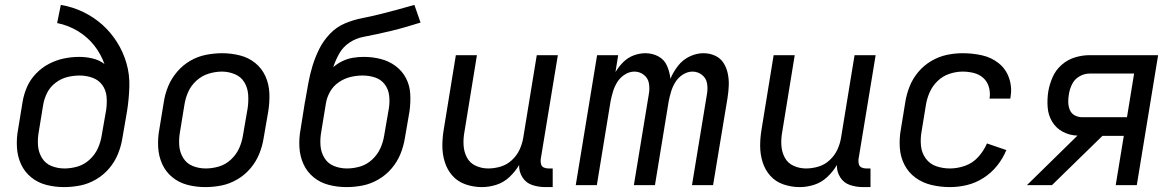

<svg xmlns="http://www.w3.org/2000/svg" viewBox="-20 -755 4792 783"><path d="M241 8Q274 8 307 1.5Q340 -5 371 -23Q402 -41 425 -68Q448 -95 461 -127Q474 -159 479 -191L498 -301Q506 -351 507.5 -401.5Q509 -452 495.5 -498Q482 -544 457 -583.5Q432 -623 397.5 -654Q363 -685 319.5 -706Q276 -727 228 -735L213 -661Q258 -652 297 -628.5Q336 -605 363.5 -570.5Q391 -536 406 -494Q385 -510 358 -516.5Q331 -523 303 -523Q272 -523 240.5 -516.5Q209 -510 179.5 -494.5Q150 -479 126.5 -454.5Q103 -430 90 -400Q77 -370 72 -339L54 -229Q47 -192 49 -155Q51 -118 65.5 -86Q80 -54 107 -32Q134 -10 169 -1Q204 8 241 8ZM243 -68Q215 -68 190 -78Q165 -88 151 -111Q137 -134 135 -161.5Q133 -189 138 -217L156 -327Q160 -352 172 -376Q184 -400 206 -417Q228 -434 253.5 -440.5Q279 -447 305 -447Q332 -447 357 -438Q382 -429 397 -408.5Q412 -388 414.5 -361.5Q417 -335 413 -307L395 -204Q391 -177 379.5 -151Q368 -125 346 -104.5Q324 -84 297 -76Q270 -68 243 -68Z M817 8Q850 8 883 1.5Q916 -5 947 -23Q978 -41 1001 -68Q1024 -95 1037 -127Q1050 -159 1055 -191L1074 -301Q1080 -338 1078.5 -375Q1077 -412 1062.5 -444Q1048 -476 1021 -498Q994 -520 958.5 -529Q923 -538 886 -538Q854 -538 820.5 -531.5Q787 -525 756.5 -507.5Q726 -490 702.5 -462.5Q679 -435 666 -403.5Q653 -372 648 -339L630 -229Q623 -192 625 -155Q627 -118 641.5 -86Q656 -54 683 -32Q710 -10 745 -1Q780 8 817 8ZM819 -68Q791 -68 766 -78Q741 -88 727 -111Q713 -134 711 -161.5Q709 -189 714 -217L732 -327Q736 -354 747.5 -380Q759 -406 781 -426Q803 -446 830.5 -454.5Q858 -463 885 -463Q912 -463 937.5 -452.5Q963 -442 976.5 -419.5Q990 -397 992 -369.5Q994 -342 990 -314L971 -204Q967 -177 955.5 -151Q944 -125 922 -104.5Q900 -84 873 -76Q846 -68 819 -68Z M1393 8Q1426 8 1459 1.5Q1492 -5 1523 -23Q1554 -41 1577 -68Q1600 -95 1613 -127Q1626 -159 1631 -191L1650 -301Q1655 -337 1653 -372Q1651 -407 1635.5 -436.5Q1620 -466 1593 -486Q1566 -506 1532.5 -514.5Q1499 -523 1464 -523Q1442 -523 1420 -519.5Q1398 -516 1377 -506Q1356 -496 1339 -481Q1348 -509 1363.5 -536.5Q1379 -564 1405.5 -581.5Q1432 -599 1461.5 -604.5Q1491 -610 1520.5 -616.5Q1550 -623 1579 -630Q1608 -637 1637 -645.5Q1666 -654 1695 -663L1670 -735Q1635 -725 1600 -715.5Q1565 -706 1529 -697Q1493 -688 1457 -681Q1421 -674 1386.5 -659.5Q1352 -645 1325 -616.5Q1298 -588 1281.5 -554.5Q1265 -521 1254.5 -486.5Q1244 -452 1237.5 -416.5Q1231 -381 1225 -346V-345Q1225 -344 1224.5 -343Q1224 -342 1224 -342L1206 -229Q1199 -192 1201 -155Q1203 -118 1217.5 -86Q1232 -54 1259 -32Q1286 -10 1321 -1Q1356 8 1393 8ZM1395 -68Q1367 -68 1342 -78Q1317 -88 1303 -111Q1289 -134 1287 -161.5Q1285 -189 1290 -217L1309 -333Q1313 -358 1326 -381Q1339 -404 1361.5 -419.5Q1384 -435 1409 -441Q1434 -447 1459 -447Q1485 -447 1509.5 -439Q1534 -431 1549 -411Q1564 -391 1567 -365.5Q1570 -340 1566 -314L1547 -204Q1543 -177 1531.5 -151Q1520 -125 1498 -104.5Q1476 -84 1449 -76Q1422 -68 1395 -68Z M1945 8Q1975 8 2004.5 -1.5Q2034 -11 2057.5 -33Q2081 -55 2097 -82Q2096 -55 2110.5 -32Q2125 -9 2150.5 -0.5Q2176 8 2204 8H2234V-68H2217Q2206 -68 2197.5 -72Q2189 -76 2186.5 -85.5Q2184 -95 2185 -105L2255 -530H2169L2114 -194Q2110 -169 2099 -145Q2088 -121 2067.5 -102Q2047 -83 2021.5 -75.5Q1996 -68 1971 -68Q1944 -68 1920 -79Q1896 -90 1884 -113Q1872 -136 1870.5 -163Q1869 -190 1874 -217L1925 -530H1839L1790 -229Q1784 -194 1784 -160Q1784 -126 1794 -94Q1804 -62 1825.5 -38Q1847 -14 1879 -3Q1911 8 1945 8Z M2328 0H2414L2470 -342Q2474 -362 2480 -382Q2486 -402 2497.5 -420.5Q2509 -439 2528 -451Q2547 -463 2567 -463Q2589 -463 2606 -449.5Q2623 -436 2626.5 -414.5Q2630 -393 2626 -371L2565 0H2651L2707 -342Q2711 -362 2717 -382Q2723 -402 2734.5 -420.5Q2746 -439 2765 -451Q2784 -463 2804 -463Q2826 -463 2843 -449.5Q2860 -436 2863.5 -414.5Q2867 -393 2863 -371L2802 0H2888L2947 -356Q2951 -381 2952 -406Q2953 -431 2948 -455Q2943 -479 2930.5 -498.5Q2918 -518 2896 -528Q2874 -538 2849 -538Q2820 -538 2792 -524.5Q2764 -511 2745 -486.5Q2726 -462 2714 -434Q2711 -462 2700 -487Q2689 -512 2665 -525Q2641 -538 2612 -538Q2588 -538 2564 -529Q2540 -520 2521.5 -501.5Q2503 -483 2490 -461L2501 -530H2415Z M3241 8Q3271 8 3300.5 -1.5Q3330 -11 3353.5 -33Q3377 -55 3393 -82Q3392 -55 3406.5 -32Q3421 -9 3446.5 -0.5Q3472 8 3500 8H3530V-68H3513Q3502 -68 3493.5 -72Q3485 -76 3482.5 -85.5Q3480 -95 3481 -105L3551 -530H3465L3410 -194Q3406 -169 3395 -145Q3384 -121 3363.5 -102Q3343 -83 3317.5 -75.5Q3292 -68 3267 -68Q3240 -68 3216 -79Q3192 -90 3180 -113Q3168 -136 3166.5 -163Q3165 -190 3170 -217L3221 -530H3135L3086 -229Q3080 -194 3080 -160Q3080 -126 3090 -94Q3100 -62 3121.5 -38Q3143 -14 3175 -3Q3207 8 3241 8Z M3854 8Q3889 8 3924 -0.5Q3959 -9 3991 -29.5Q4023 -50 4046.5 -79.5Q4070 -109 4084 -143L4005 -170Q3992 -140 3969.5 -115Q3947 -90 3916 -79Q3885 -68 3854 -68Q3825 -68 3798.5 -77Q3772 -86 3755.5 -108.5Q3739 -131 3736 -159.5Q3733 -188 3738 -217L3756 -327Q3760 -353 3771.5 -379Q3783 -405 3804 -425Q3825 -445 3852 -454Q3879 -463 3906 -463Q3929 -463 3951 -457.5Q3973 -452 3989.5 -437.5Q4006 -423 4012.5 -401Q4019 -379 4016 -356Q4015 -354 4015 -353H4100L4101 -358Q4108 -398 4095.5 -435.5Q4083 -473 4053 -497Q4023 -521 3984.5 -529.5Q3946 -538 3906 -538Q3873 -538 3840.5 -531Q3808 -524 3777.5 -506Q3747 -488 3724.5 -461Q3702 -434 3689.5 -402.5Q3677 -371 3672 -339L3654 -229Q3647 -191 3649.5 -153Q3652 -115 3668.5 -83Q3685 -51 3714 -30Q3743 -9 3779.5 -0.5Q3816 8 3854 8Z M4168 0H4270L4476 -201H4563L4530 0H4616L4703 -530H4423Q4394 -530 4364 -521Q4334 -512 4309.5 -490.5Q4285 -469 4272.5 -440Q4260 -411 4255 -382Q4250 -349 4252.5 -317Q4255 -285 4271 -258.5Q4287 -232 4314.5 -217.5Q4342 -203 4374 -202ZM4393 -277Q4377 -277 4363 -284.5Q4349 -292 4343 -306.5Q4337 -321 4336.5 -337.5Q4336 -354 4339 -370Q4342 -391 4352 -411.5Q4362 -432 4382 -443.5Q4402 -455 4423 -455H4605L4576 -277Z"/></svg>

Font: Iosevka Sparkle
Style: Italic
Weight: 400
Italic angle: -9°
Designer: Belleve Invis
Foundry: Belleve Invis
Version: Version 4.5.0; ttfautohint (v1.8.3)